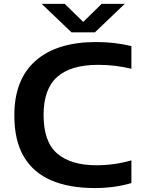

<svg xmlns="http://www.w3.org/2000/svg" viewBox="-20 -968 735 998"><path d="M473 9.5Q341 9.5 247.2 -30.2Q153.5 -70 104 -153.5Q54.5 -237 54.5 -368.5Q54.5 -555 165 -652.2Q275.5 -749.5 480 -749.5Q530 -749.5 574.5 -744.2Q619 -739 663 -728.5V-610.5Q622.5 -620.5 579.2 -625.8Q536 -631 490.5 -631Q348 -631 277.2 -568Q206.5 -505 206.5 -370.5Q206.5 -231 277.2 -170Q348 -109 481.5 -109Q574.5 -109 663 -134.5V-16.5Q575 9.5 473 9.5ZM351.5 -800 196.5 -948H316.5L412.5 -854L508.5 -948H628.5L473.5 -800Z"/></svg>

Font: Encode Sans Expanded Expanded SemiBold
Style: Regular
Weight: 600
Width: 7
Designer: Multiple Designers
Foundry: Impallari Type
Version: Version 3.000; ttfautohint (v1.8.3) -l 8 -r 50 -G 200 -x 14 